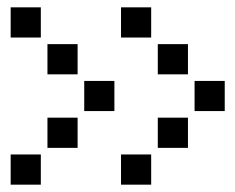

<svg xmlns="http://www.w3.org/2000/svg" viewBox="-20 -511 640 522"><path d="M10 -491Q9 -491 9 -491Q9 -491 9 -490V-410Q9 -409 9 -409Q9 -409 10 -409H90Q91 -409 91 -409Q91 -409 91 -410V-490Q91 -491 91 -491Q91 -491 90 -491ZM310 -491Q309 -491 309 -491Q309 -491 309 -490V-410Q309 -409 309 -409Q309 -409 310 -409H390Q391 -409 391 -409Q391 -409 391 -410V-490Q391 -491 391 -491Q391 -491 390 -491ZM110 -391Q109 -391 109 -391Q109 -391 109 -390V-310Q109 -309 109 -309Q109 -309 110 -309H190Q191 -309 191 -309Q191 -309 191 -310V-390Q191 -391 191 -391Q191 -391 190 -391ZM410 -391Q409 -391 409 -391Q409 -391 409 -390V-310Q409 -309 409 -309Q409 -309 410 -309H490Q491 -309 491 -309Q491 -309 491 -310V-390Q491 -391 491 -391Q491 -391 490 -391ZM210 -291Q209 -291 209 -291Q209 -291 209 -290V-210Q209 -209 209 -209Q209 -209 210 -209H290Q291 -209 291 -209Q291 -209 291 -210V-290Q291 -291 291 -291Q291 -291 290 -291ZM510 -291Q509 -291 509 -291Q509 -291 509 -290V-210Q509 -209 509 -209Q509 -209 510 -209H590Q591 -209 591 -209Q591 -209 591 -210V-290Q591 -291 591 -291Q591 -291 590 -291ZM110 -191Q109 -191 109 -191Q109 -191 109 -190V-110Q109 -109 109 -109Q109 -109 110 -109H190Q191 -109 191 -109Q191 -109 191 -110V-190Q191 -191 191 -191Q191 -191 190 -191ZM410 -191Q409 -191 409 -191Q409 -191 409 -190V-110Q409 -109 409 -109Q409 -109 410 -109H490Q491 -109 491 -109Q491 -109 491 -110V-190Q491 -191 491 -191Q491 -191 490 -191ZM10 -91Q9 -91 9 -91Q9 -91 9 -90V-10Q9 -9 9 -9Q9 -9 10 -9H90Q91 -9 91 -9Q91 -9 91 -10V-90Q91 -91 91 -91Q91 -91 90 -91ZM310 -91Q309 -91 309 -91Q309 -91 309 -90V-10Q309 -9 309 -9Q309 -9 310 -9H390Q391 -9 391 -9Q391 -9 391 -10V-90Q391 -91 391 -91Q391 -91 390 -91Z"/></svg>

Font: Doto ExtraBold
Style: Regular
Weight: 800
Monospace: yes
Version: Version 1.000